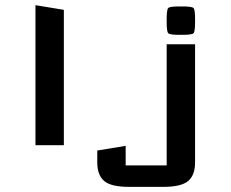

<svg xmlns="http://www.w3.org/2000/svg" viewBox="-20 -562 892 743"><path d="M673.8 -427.2Q637.2 -427.2 631.1 -433.3Q625 -439.5 625 -476.1V-488.3Q625 -524.9 631.1 -531Q637.2 -537.1 673.8 -537.1H686Q722.7 -537.1 728.8 -531Q734.9 -524.9 734.9 -488.3V-476.1Q734.9 -439.5 728.8 -433.3Q722.7 -427.2 686 -427.2ZM625 -390.6H734.9V65.9Q734.9 116.2 707.8 138.7Q680.7 161.1 612.8 161.1H478.5Q410.6 161.1 383.5 138.7Q356.4 116.2 356.4 65.9V20.5L466.3 2.4V78.1H625ZM227.1 0H117.2V-542L227.1 -523.9Z"/></svg>

Font: Squarish Sans CT
Style: Regular
Weight: 400
Version: Version 0.9